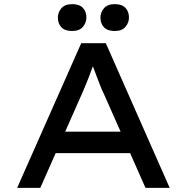

<svg xmlns="http://www.w3.org/2000/svg" viewBox="-20 -909 904 929"><path d="M63 0 373 -700H492L801 0H684L482 -456Q475 -469 466.5 -491Q458 -513 448.5 -537.5Q439 -562 430.5 -585.5Q422 -609 416 -626L444 -627Q436 -606 427.5 -583Q419 -560 410 -536.5Q401 -513 392 -491.5Q383 -470 375 -452L175 0ZM199 -168 240 -272H613L643 -168ZM535 -759Q500 -759 483 -777Q466 -795 466 -824Q466 -849 483 -869Q500 -889 535 -889Q570 -889 587 -871Q604 -853 604 -824Q604 -799 587 -779Q570 -759 535 -759ZM329 -759Q294 -759 277 -777Q260 -795 260 -824Q260 -849 277 -869Q294 -889 329 -889Q364 -889 381 -871Q398 -853 398 -824Q398 -799 381 -779Q364 -759 329 -759Z"/></svg>

Font: Lexend Giga
Style: Regular
Weight: 400
Designer: Bonnie Shaver-Troup, Thomas Jockin
Foundry: Lexend
Version: Version 1.007